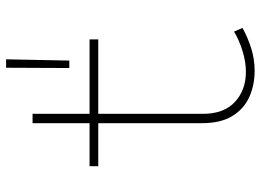

<svg xmlns="http://www.w3.org/2000/svg" viewBox="-128 -684 819 602"><g transform="rotate(-90 281.0 -383.5)"><path d="M360.4 5.9Q314 5.9 276.6 -11.2Q239.3 -28.3 217.3 -64.7Q195.3 -101.1 195.3 -159.2V-690.4H224.6V-156.2Q224.6 -90.3 262 -55.9Q299.3 -21.5 356.4 -21.5Q387.2 -21.5 421.4 -32Q455.6 -42.5 482.4 -58.6L494.1 -32.2Q461.9 -14.6 428.5 -4.4Q395 5.9 360.4 5.9ZM60.5 -484.4V-511.7H458V-484.4ZM368.2 -575.2 369.1 -773.4H395.5L391.6 -575.2Z"/></g></svg>

Font: Reddit Mono ExtraLight
Style: Regular
Weight: 250
Monospace: yes
Designer: Stephen Hutchings
Foundry: Reddit
Version: Version 1.014